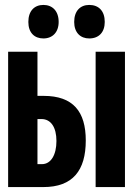

<svg xmlns="http://www.w3.org/2000/svg" viewBox="-20 -759 540 779"><path d="M342 -603C381 -603 405 -628 405 -670C405 -714 381 -739 342 -739C306 -739 281 -715 281 -670C281 -627 306 -603 342 -603ZM156 -603C193 -603 218 -628 218 -670C218 -714 193 -739 156 -739C120 -739 95 -715 95 -670C95 -626 120 -603 156 -603ZM13 0H156C275 0 328 -67 328 -189C328 -306 277 -370 157 -370H132V-549H13ZM368 0H487V-549H368ZM132 -93V-276H148C187 -276 209 -242 209 -187C209 -131 187 -93 150 -93Z"/></svg>

Font: Noto Sans Mono ExtraCondensed ExtraBold
Style: Regular
Weight: 800
Width: 2
Designer: Monotype Design Team
Foundry: Monotype Imaging Inc.
Version: Version 2.014